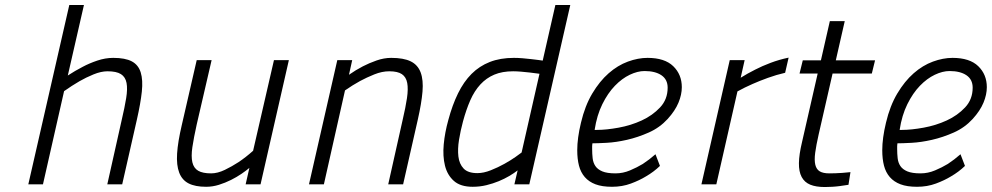

<svg xmlns="http://www.w3.org/2000/svg" viewBox="-20 -742 3993 773"><path d="M94 0 259 -722H318L253 -438Q282 -457 313 -473Q339 -487 371.5 -498Q404 -509 436 -509Q484 -509 510.5 -495Q537 -481 546.5 -450.5Q556 -420 551 -373Q546 -326 531 -260L472 0H412L470 -259Q482 -310 488 -347Q494 -384 489.5 -408Q485 -432 467 -443.5Q449 -455 413 -455Q387 -455 356.5 -442.5Q326 -430 300 -415Q269 -397 238 -375L153 0Z M1143 -500 1029 0H969L984 -66Q971 -55 952 -42Q933 -29 910 -17.5Q887 -6 861.5 2Q836 10 810 10Q766 10 739.5 -3.5Q713 -17 701.5 -47Q690 -77 693 -124Q696 -171 712 -239L772 -500H832L772 -241Q760 -187 754.5 -149.5Q749 -112 754.5 -88.5Q760 -65 778 -54.5Q796 -44 830 -44Q856 -44 885 -58Q914 -72 940 -89Q970 -109 999 -135L1083 -500Z M1224 0 1338 -500H1398L1385 -441Q1412 -460 1441 -475Q1466 -488 1496 -498.5Q1526 -509 1555 -509Q1605 -509 1633.5 -495Q1662 -481 1673.5 -450.5Q1685 -420 1681 -373Q1677 -326 1662 -260L1603 0H1543L1601 -259Q1613 -310 1618.5 -347Q1624 -384 1619.5 -408Q1615 -432 1598 -443.5Q1581 -455 1547 -455Q1518 -455 1487 -442.5Q1456 -430 1430 -416Q1399 -399 1369 -378L1284 0Z M2049 -509Q2065 -509 2083.5 -507.5Q2102 -506 2118.5 -504Q2135 -502 2147.5 -500.5Q2160 -499 2165 -498L2216 -722H2276L2111 0H2051L2064 -56Q2050 -45 2030.5 -33.5Q2011 -22 1988 -12.5Q1965 -3 1938.5 3.5Q1912 10 1883 10Q1834 10 1807.5 -13.5Q1781 -37 1771.5 -75Q1762 -113 1766.5 -161Q1771 -209 1785 -259Q1801 -319 1824 -366Q1847 -413 1878.5 -444.5Q1910 -476 1952 -492.5Q1994 -509 2049 -509ZM1902 -45Q1927 -45 1956 -56.5Q1985 -68 2011 -82.5Q2037 -97 2056 -110.5Q2075 -124 2080 -128L2152 -445Q2132 -447 2113 -450Q2096 -452 2078 -453.5Q2060 -455 2046 -455Q2002 -455 1970 -441.5Q1938 -428 1914 -402Q1890 -376 1873.5 -338.5Q1857 -301 1844 -253Q1834 -216 1828 -179Q1822 -142 1825.5 -112Q1829 -82 1846.5 -63.5Q1864 -45 1902 -45Z M2458 -44Q2488 -44 2516.5 -56Q2545 -68 2568 -82Q2594 -99 2619 -121L2637 -74Q2612 -50 2581 -32Q2555 -16 2520 -3Q2485 10 2444 10Q2404 10 2377.5 0Q2351 -10 2334.5 -29Q2318 -48 2311 -75Q2304 -102 2304 -137Q2304 -186 2319 -248Q2335 -316 2364.5 -365.5Q2394 -415 2430.5 -447Q2467 -479 2508 -494Q2549 -509 2587 -509Q2656 -509 2690.5 -475.5Q2725 -442 2725 -391Q2725 -361 2711.5 -328.5Q2698 -296 2668 -263Q2636 -228 2592 -208.5Q2548 -189 2504 -179Q2460 -169 2422 -167Q2384 -165 2365 -165Q2364 -159 2364 -153.5Q2364 -148 2364 -142Q2364 -123 2366 -105Q2368 -87 2377 -73.5Q2386 -60 2405 -52Q2424 -44 2458 -44ZM2384 -219Q2421 -219 2470.5 -228Q2520 -237 2563.5 -257Q2607 -277 2637.5 -309.5Q2668 -342 2668 -389Q2668 -422 2643 -439Q2618 -456 2575 -456Q2547 -456 2515.5 -441Q2484 -426 2455.5 -396.5Q2427 -367 2405 -322.5Q2383 -278 2374 -219Z M2918 -500H2978L2962 -429Q2989 -446 3021 -462Q3048 -476 3082.5 -489Q3117 -502 3155 -510L3141 -449Q3106 -441 3071.5 -428.5Q3037 -416 3010 -404Q2978 -390 2949 -374L2864 0H2804Z M3332 -446 3276 -201Q3266 -157 3262 -127Q3258 -97 3262.5 -78.5Q3267 -60 3280.5 -52Q3294 -44 3319 -44Q3330 -44 3344 -44.5Q3358 -45 3372 -46Q3388 -47 3404 -49L3396 2Q3379 5 3362 7Q3348 9 3331 10Q3314 11 3301 11Q3265 11 3242 1.5Q3219 -8 3207.5 -29.5Q3196 -51 3196.5 -85.5Q3197 -120 3209 -170L3272 -446H3199L3212 -499H3285L3321 -657H3381L3345 -499H3503L3490 -446Z M3686 -44Q3716 -44 3744.5 -56Q3773 -68 3796 -82Q3822 -99 3847 -121L3865 -74Q3840 -50 3809 -32Q3783 -16 3748 -3Q3713 10 3672 10Q3632 10 3605.5 0Q3579 -10 3562.5 -29Q3546 -48 3539 -75Q3532 -102 3532 -137Q3532 -186 3547 -248Q3563 -316 3592.5 -365.5Q3622 -415 3658.5 -447Q3695 -479 3736 -494Q3777 -509 3815 -509Q3884 -509 3918.5 -475.5Q3953 -442 3953 -391Q3953 -361 3939.5 -328.5Q3926 -296 3896 -263Q3864 -228 3820 -208.5Q3776 -189 3732 -179Q3688 -169 3650 -167Q3612 -165 3593 -165Q3592 -159 3592 -153.5Q3592 -148 3592 -142Q3592 -123 3594 -105Q3596 -87 3605 -73.5Q3614 -60 3633 -52Q3652 -44 3686 -44ZM3612 -219Q3649 -219 3698.5 -228Q3748 -237 3791.5 -257Q3835 -277 3865.5 -309.5Q3896 -342 3896 -389Q3896 -422 3871 -439Q3846 -456 3803 -456Q3775 -456 3743.5 -441Q3712 -426 3683.5 -396.5Q3655 -367 3633 -322.5Q3611 -278 3602 -219Z"/></svg>

Font: Panefresco 250wt
Style: Italic
Weight: 300
Version: Version 1.000